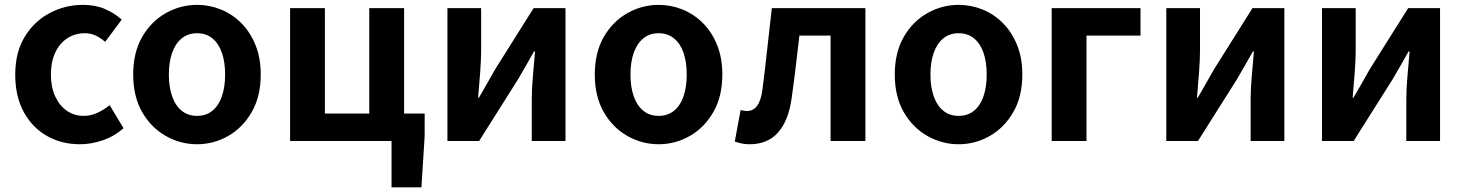

<svg xmlns="http://www.w3.org/2000/svg" viewBox="-20 -594 6167 809"><path d="M316.8 13.8Q239.7 13.8 178 -21.1Q116.3 -55.9 80.2 -121.7Q44.2 -187.5 44.2 -279.9Q44.2 -372.8 83.8 -438.4Q123.4 -503.9 188.8 -538.7Q254.1 -573.5 329.5 -573.5Q382 -573.5 422.1 -556.2Q462.2 -538.8 492.9 -511.4L423.1 -417.6Q402.6 -435.6 381.9 -444.8Q361.2 -454 338.1 -454Q295.4 -454 262.9 -432.3Q230.3 -410.7 212.4 -371.7Q194.5 -332.7 194.5 -279.9Q194.5 -227.4 212.5 -188.2Q230.5 -148.9 261.7 -127.3Q292.9 -105.8 332.7 -105.8Q363.4 -105.8 391 -118.8Q418.7 -131.9 442 -150.9L500.4 -53.9Q460.4 -18.6 411.8 -2.4Q363.2 13.8 316.8 13.8Z M810.3 13.8Q740.3 13.8 678.6 -21.1Q616.9 -55.9 579 -121.7Q541.2 -187.5 541.2 -279.9Q541.2 -372.8 579 -438.4Q616.9 -503.9 678.6 -538.7Q740.3 -573.5 810.3 -573.5Q862.7 -573.5 911.1 -553.9Q959.4 -534.2 997 -496.4Q1034.6 -458.5 1056.6 -404.2Q1078.6 -349.8 1078.6 -279.9Q1078.6 -187.5 1040.6 -121.7Q1002.7 -55.9 941.5 -21.1Q880.3 13.8 810.3 13.8ZM810.3 -105.8Q848.3 -105.8 874.9 -127.3Q901.5 -148.9 915 -188.2Q928.5 -227.4 928.5 -279.9Q928.5 -332.7 915 -371.7Q901.5 -410.7 874.9 -432.3Q848.3 -454 810.3 -454Q772.2 -454 745.7 -432.3Q719.1 -410.7 705.3 -371.7Q691.5 -332.7 691.5 -279.9Q691.5 -227.4 705.3 -188.2Q719.1 -148.9 745.7 -127.3Q772.2 -105.8 810.3 -105.8Z M1629.8 195.2V0H1202.3V-559.8H1349V-115.7H1535.9V-559.8H1682.7V-115.7H1769.3V-20L1755.7 195.2Z M1865.3 0V-559.8H2007.3V-383.2Q2007.3 -340.9 2003.1 -287.8Q1998.9 -234.6 1994.5 -182.4H1998Q2012.6 -208.2 2032.2 -241.8Q2051.7 -275.5 2065.4 -300.5L2228.4 -559.8H2362.7V0H2220.6V-176.4Q2220.6 -218.8 2225.3 -272Q2230 -325.2 2234.4 -377.4H2230.2Q2215.7 -352.4 2196.4 -317.9Q2177.2 -283.5 2162.5 -259.3L1998.8 0Z M2755.3 13.8Q2685.3 13.8 2623.6 -21.1Q2561.9 -55.9 2524 -121.7Q2486.2 -187.5 2486.2 -279.9Q2486.2 -372.8 2524 -438.4Q2561.9 -503.9 2623.6 -538.7Q2685.3 -573.5 2755.3 -573.5Q2807.7 -573.5 2856.1 -553.9Q2904.4 -534.2 2942 -496.4Q2979.6 -458.5 3001.6 -404.2Q3023.6 -349.8 3023.6 -279.9Q3023.6 -187.5 2985.6 -121.7Q2947.7 -55.9 2886.5 -21.1Q2825.3 13.8 2755.3 13.8ZM2755.3 -105.8Q2793.3 -105.8 2819.9 -127.3Q2846.5 -148.9 2860 -188.2Q2873.5 -227.4 2873.5 -279.9Q2873.5 -332.7 2860 -371.7Q2846.5 -410.7 2819.9 -432.3Q2793.3 -454 2755.3 -454Q2717.2 -454 2690.7 -432.3Q2664.1 -410.7 2650.3 -371.7Q2636.5 -332.7 2636.5 -279.9Q2636.5 -227.4 2650.3 -188.2Q2664.1 -148.9 2690.7 -127.3Q2717.2 -105.8 2755.3 -105.8Z M3138.5 13.8Q3120.3 13.8 3105.6 10.7Q3091 7.7 3076 2.3L3100.6 -130.2Q3107.1 -129.2 3113.7 -127.7Q3120.3 -126.2 3128 -126.2Q3153.2 -126.2 3169.8 -147.7Q3186.4 -169.2 3192.9 -218.9Q3203.9 -303.9 3212.9 -389.5Q3222 -475 3232.2 -559.8H3626.4V0H3479.7V-444.1H3348.3Q3340.7 -377.8 3332.7 -311.5Q3324.8 -245.1 3315.4 -178.6Q3302.2 -85.4 3258.4 -35.8Q3214.5 13.8 3138.5 13.8Z M4019.3 13.8Q3949.3 13.8 3887.6 -21.1Q3825.9 -55.9 3788 -121.7Q3750.2 -187.5 3750.2 -279.9Q3750.2 -372.8 3788 -438.4Q3825.9 -503.9 3887.6 -538.7Q3949.3 -573.5 4019.3 -573.5Q4071.7 -573.5 4120.1 -553.9Q4168.4 -534.2 4206 -496.4Q4243.6 -458.5 4265.6 -404.2Q4287.6 -349.8 4287.6 -279.9Q4287.6 -187.5 4249.6 -121.7Q4211.7 -55.9 4150.5 -21.1Q4089.3 13.8 4019.3 13.8ZM4019.3 -105.8Q4057.3 -105.8 4083.9 -127.3Q4110.5 -148.9 4124 -188.2Q4137.5 -227.4 4137.5 -279.9Q4137.5 -332.7 4124 -371.7Q4110.5 -410.7 4083.9 -432.3Q4057.3 -454 4019.3 -454Q3981.2 -454 3954.7 -432.3Q3928.1 -410.7 3914.3 -371.7Q3900.5 -332.7 3900.5 -279.9Q3900.5 -227.4 3914.3 -188.2Q3928.1 -148.9 3954.7 -127.3Q3981.2 -105.8 4019.3 -105.8Z M4411.3 0V-559.8H4785.6V-444.1H4558V0Z M4894.3 0V-559.8H5036.3V-383.2Q5036.3 -340.9 5032.1 -287.8Q5027.9 -234.6 5023.5 -182.4H5027Q5041.6 -208.2 5061.2 -241.8Q5080.7 -275.5 5094.4 -300.5L5257.4 -559.8H5391.7V0H5249.6V-176.4Q5249.6 -218.8 5254.3 -272Q5259 -325.2 5263.4 -377.4H5259.2Q5244.7 -352.4 5225.4 -317.9Q5206.2 -283.5 5191.5 -259.3L5027.8 0Z M5550.3 0V-559.8H5692.3V-383.2Q5692.3 -340.9 5688.1 -287.8Q5683.9 -234.6 5679.5 -182.4H5683Q5697.6 -208.2 5717.2 -241.8Q5736.7 -275.5 5750.4 -300.5L5913.4 -559.8H6047.7V0H5905.6V-176.4Q5905.6 -218.8 5910.3 -272Q5915 -325.2 5919.4 -377.4H5915.2Q5900.7 -352.4 5881.4 -317.9Q5862.2 -283.5 5847.5 -259.3L5683.8 0Z"/></svg>

Font: Noto Sans JP
Style: Regular
Weight: 100
Designer: Ryoko NISHIZUKA 西塚涼子 (kana, bopomofo & ideographs); Paul D. Hunt (Latin, Greek & Cyrillic); Sandoll Communications 산돌커뮤니
Foundry: Adobe
Version: Version 2.004;hotconv 1.0.118;makeotfexe 2.5.65603